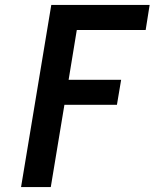

<svg xmlns="http://www.w3.org/2000/svg" viewBox="-20 -755 640 775"><path d="M65 0 187 -735H584L568 -634H290L257 -433H469L452 -332H240L185 0Z"/></svg>

Font: Iosevka SS04 Extended
Style: Bold Italic
Weight: 700
Width: 7
Italic angle: -9°
Monospace: yes
Designer: Belleve Invis
Foundry: Belleve Invis
Version: Version 19.0.0; ttfautohint (v1.8.4)